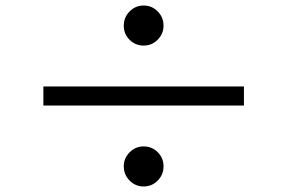

<svg xmlns="http://www.w3.org/2000/svg" viewBox="-20 -723 1040 695"><path d="M500 -703Q530 -703 551 -681.5Q572 -660 572 -630Q572 -601 551 -579.5Q530 -558 500 -558Q470 -558 449 -579Q428 -600 428 -630Q428 -660 449 -681.5Q470 -703 500 -703ZM863 -410V-341H137V-410ZM500 -193Q530 -193 551 -172Q572 -151 572 -121Q572 -91 551 -69.5Q530 -48 500 -48Q470 -48 449 -69.5Q428 -91 428 -121Q428 -150 449 -171.5Q470 -193 500 -193Z"/></svg>

Font: Noto Sans TC Thin
Style: Regular
Weight: 400
Version: Version 2.004-H2;hotconv 1.0.118;makeotfexe 2.5.65603